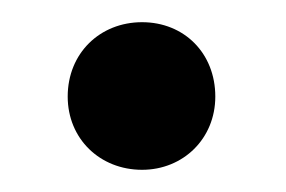

<svg xmlns="http://www.w3.org/2000/svg" viewBox="-20 -370 258 173"><path d="M108 -217C145 -217 174 -245 174 -283C174 -322 146 -350 108 -350C70 -350 41 -322 41 -283C41 -245 70 -217 108 -217Z"/></svg>

Font: Vanilla Cream DemiBold
Style: Regular
Weight: 600
Designer: Jeremy Tribby, Jinavaṁso
Foundry: Tribby Type
Version: Version 1.422;Glyphs 3.1.2 (3151)